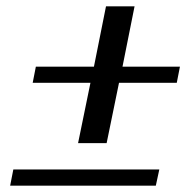

<svg xmlns="http://www.w3.org/2000/svg" viewBox="-20 -592 599 605"><path d="M265 -331H83L93 -382H276L314 -572H404L366 -382H547L537 -331H355L316 -141H226ZM22 -58H482L471 -7H12Z"/></svg>

Font: Taviraj
Style: Italic
Weight: 400
Italic angle: -12°
Designer: Katatrad Team
Foundry: CadsonDemak
Version: Version 1.001